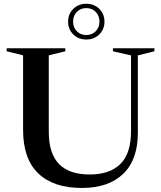

<svg xmlns="http://www.w3.org/2000/svg" viewBox="-20 -966 838 998"><path d="M661 -284V-678L567 -699.5V-715H782.5V-699.5L696.5 -678V-275.5Q696.5 -135.5 620.2 -62.2Q544 11 405.5 11Q257.5 11 178.8 -64.8Q100 -140.5 100 -290.5V-678.5L14.5 -699.5V-715H319.5V-699.5L233.5 -678.5V-282Q233.5 -168 286.8 -113.5Q340 -59 446.5 -59Q550 -59 605.5 -113.2Q661 -167.5 661 -284ZM428.5 -946.5Q469 -946.5 496 -920Q523 -893.5 523 -853.5Q523 -813.5 496 -787Q469 -760.5 428.5 -760.5Q388 -760.5 361 -787Q334 -813.5 334 -853.5Q334 -893.5 361 -920Q388 -946.5 428.5 -946.5ZM428.5 -784Q458.5 -784 477.8 -803.8Q497 -823.5 497 -853.5Q497 -884 477.8 -904Q458.5 -924 428.5 -924Q398.5 -924 379.2 -904Q360 -884 360 -853.5Q360 -823.5 379.2 -803.8Q398.5 -784 428.5 -784Z"/></svg>

Font: Newsreader Display Medium
Style: Regular
Weight: 500
Designer: Hugues Gentile
Foundry: Production Type
Version: Version 1.001